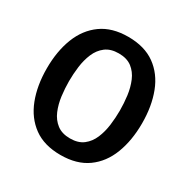

<svg xmlns="http://www.w3.org/2000/svg" viewBox="-161 -841 982 1000"><g transform="rotate(30 330.5 -341.0)"><path d="M44 -342Q44 -445.5 75.2 -525.5Q106.5 -605.5 170 -651Q233.5 -696.5 330.5 -696.5Q428.5 -696.5 492 -650.8Q555.5 -605 586.2 -524.8Q617 -444.5 617 -342Q617 -238.5 586 -158Q555 -77.5 491.5 -32Q428 13.5 330.5 13.5Q232.5 13.5 169.2 -32.5Q106 -78.5 75 -158.8Q44 -239 44 -342ZM177.5 -342Q177.5 -299 183.2 -254Q189 -209 205 -171Q221 -133 251.5 -109.5Q282 -86 330.5 -86Q379.5 -86 409.8 -109.5Q440 -133 456 -171Q472 -209 477.8 -254Q483.5 -299 483.5 -342Q483.5 -385 477.8 -429.8Q472 -474.5 456 -512.5Q440 -550.5 409.8 -573.8Q379.5 -597 330.5 -597Q282 -597 251.5 -573.8Q221 -550.5 205 -512.5Q189 -474.5 183.2 -429.8Q177.5 -385 177.5 -342Z"/></g></svg>

Font: Signika Negative SC SemiBold
Style: Regular
Weight: 600
Designer: Anna Giedryś
Foundry: Anna Giedryś
Version: Version 2.000; ttfautohint (v1.8.3) -l 8 -r 50 -G 200 -x 9 -